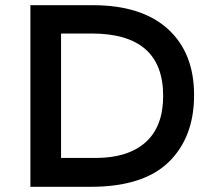

<svg xmlns="http://www.w3.org/2000/svg" viewBox="-20 -719 822 739"><path d="M329 0H97V-699H337Q525 -699 626 -607.5Q727 -516 727 -353Q727 -190 629 -95Q531 0 329 0ZM608 -350Q608 -590 333 -590H215V-111H346Q473 -111 540.5 -171.5Q608 -232 608 -350Z"/></svg>

Font: Montserrat Alternates
Style: Regular
Weight: 400
Designer: Julieta Ulanovsky
Foundry: Julieta Ulanovsky
Version: Version 2.001